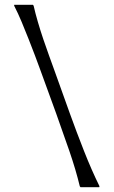

<svg xmlns="http://www.w3.org/2000/svg" viewBox="-20 -722 474 799"><path d="M393 57H315L312 53Q296 -14 268.5 -94Q241 -174 214 -249L147 -433Q138 -458 125.5 -491Q113 -524 99 -559.5Q85 -595 70 -631Q55 -667 39 -698V-702H117L120 -698Q127 -667 137.5 -631Q148 -595 160 -559.5Q172 -524 184 -491Q196 -458 205 -433L271 -249Q298 -174 329.5 -94Q361 -14 394 53Z"/></svg>

Font: Quattrocento
Style: Regular
Weight: 400
Designer: Pablo Impallari
Foundry: Pablo Impallari, Igino Marini, Branda Gallo
Version: Version 2.000